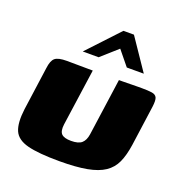

<svg xmlns="http://www.w3.org/2000/svg" viewBox="-113 -700 768 807"><g transform="rotate(20 271.0 -296.5)"><path d="M240 -399 204 -145Q200 -114 212 -102Q224 -90 255 -90Q288 -90 302.5 -103Q317 -116 321 -143L357 -399Q358 -399 372.5 -399Q387 -399 406.5 -399.5Q426 -400 442 -400Q458 -400 461 -400Q488 -400 504.5 -397.5Q521 -395 526.5 -383.5Q532 -372 528 -342L503 -162Q496 -114 481.5 -82Q467 -50 438 -30.5Q409 -11 360.5 -2Q312 7 238 7Q145 7 96 -5.5Q47 -18 32.5 -51.5Q18 -85 26 -148L53 -342Q57 -376 71 -388Q85 -400 124 -400Q154 -400 182 -399.5Q210 -399 240 -399ZM173 -460 304 -600H351L446 -460H370L317 -525L244 -460Z"/></g></svg>

Font: Genos Thin ExtraBold
Style: Italic
Weight: 800
Italic angle: -8°
Version: Version 1.010